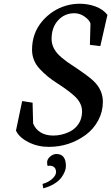

<svg xmlns="http://www.w3.org/2000/svg" viewBox="-20 -771 595 1027"><path d="M516.6 -524.4 460.9 -531.2 463.9 -644.5Q459.5 -662.6 433.6 -681.4Q407.7 -700.2 377.9 -700.2Q325.7 -700.2 290.8 -662.4Q255.9 -624.5 255.9 -562.5Q255.9 -507.3 310.5 -462.4Q336.9 -440.4 363.8 -423.3Q447.3 -368.2 476.1 -341.8Q530.3 -292.5 530.3 -226.6Q530.3 -173.8 505.6 -127.4Q481 -81.1 439 -49.8Q351.1 14.6 241.2 14.6Q182.1 14.6 132.6 -10.3Q83 -35.2 65.4 -72.3L98.6 -230.5L154.3 -221.7L157.2 -110.4Q169.4 -80.1 197 -63Q224.6 -45.9 264.6 -45.9Q307.6 -45.9 347.2 -64Q390.6 -84 409.2 -125Q418.9 -148.4 418.9 -175.3Q418.9 -220.7 377.4 -258.3Q339.8 -291.5 285.2 -326.2Q231.9 -359.9 193.4 -401.4Q151.4 -445.8 151.4 -504.9Q151.4 -593.3 205.6 -657.2Q257.3 -717.8 331.5 -740.2Q367.2 -751 405.3 -751Q451.2 -751 491 -736.3Q530.8 -721.7 554.7 -691.4ZM207.5 212.9Q239.3 204.1 259.5 185.5Q279.8 167 279.8 149.4Q279.8 133.3 270.8 124.3Q261.7 115.2 244.6 115.2Q242.2 115.2 234.9 117.2Q231.9 106.9 231.9 98.6Q231.9 80.1 248.3 66.4Q264.6 52.7 281.7 52.7Q332.5 52.7 332.5 117.2Q332.5 145.5 307.6 179.7Q293.9 197.8 268.8 212.9Q243.7 228 211.4 236.3Z"/></svg>

Font: Neuton
Style: Italic
Weight: 400
Italic angle: -9°
Designer: Brian M Zick
Version: Version 1.32